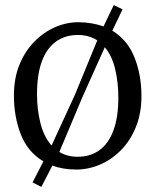

<svg xmlns="http://www.w3.org/2000/svg" viewBox="-20 -653 608 752"><path d="M142 79 107.5 61.5 150 -21Q88.5 -57.5 61.5 -126.8Q34.5 -196 34.5 -278.5Q34.5 -346.5 56.2 -399.8Q78 -453 114.8 -490.2Q151.5 -527.5 196.8 -547Q242 -566.5 289.5 -566Q317 -565.5 340.8 -561.2Q364.5 -557 385.5 -549.5L425.5 -633L460 -616.5L420 -533Q480.5 -495.5 507.2 -427Q534 -358.5 534 -277Q534 -209 512.2 -155.5Q490.5 -102 454 -65Q417.5 -28 372 -8.5Q326.5 11 279 11Q252 11 228.5 7Q205 3 185 -4.5ZM182 -83 273.5 -282 361 -495Q345.5 -505 326.5 -510.5Q307.5 -516 285 -516Q235 -516 199 -490Q163 -464 144 -412.8Q125 -361.5 125 -284.5Q125 -223.5 138.5 -170.2Q152 -117 182 -83ZM284 -39Q334 -39 369.8 -65Q405.5 -91 424.5 -142.8Q443.5 -194.5 443.5 -270.5Q443.5 -329.5 431.2 -381.8Q419 -434 390.5 -468L302.5 -272L212.5 -58Q227.5 -48.5 245.2 -43.8Q263 -39 284 -39Z"/></svg>

Font: Merriweather 28pt Light
Style: Regular
Weight: 300
Version: Version 2.100